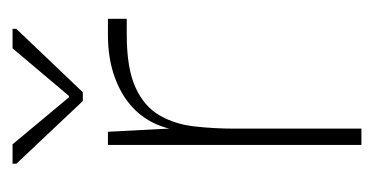

<svg xmlns="http://www.w3.org/2000/svg" viewBox="-165 -431 596 306"><g transform="rotate(-90 133.0 -278.0)"><path d="M55 0V-404H76L82 -288L81 -202V0ZM81 -202 78 -289Q81 -315 92.5 -336Q104 -357 123.5 -372Q143 -387 170 -395.5Q197 -404 231 -404H256V-374H231Q177 -374 146.5 -360Q116 -346 102 -321.5Q88 -297 84.5 -266Q81 -235 81 -202ZM125 -444 25 -550V-556H56L131 -466H133L209 -556H240V-550L139 -444Z"/></g></svg>

Font: Darker Grotesque Light Light
Style: Regular
Weight: 300
Version: Version 1.000;gftools[0.9.28]